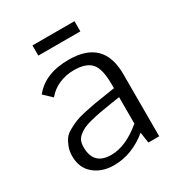

<svg xmlns="http://www.w3.org/2000/svg" viewBox="-159 -757 818 877"><g transform="rotate(-30 250.0 -318.5)"><path d="M43.9 0ZM139.6 -595.2V-648.9H361.3V-595.2ZM364.3 -106.9Q279.8 -35.6 202.1 -35.6Q109.4 -35.6 109.4 -129.4Q109.4 -147.5 114.7 -161.1Q120.1 -174.8 133.1 -185.3Q146 -195.8 161.1 -203.4Q176.3 -210.9 202.6 -217.5Q229 -224.1 253.4 -228.8Q277.8 -233.4 316.4 -239.3L364.3 -246.6ZM376.5 0H433.6V-328.6Q433.6 -509.8 250 -509.8Q124.5 -509.8 64.5 -433.6Q106 -394.5 106 -394Q130.4 -424.3 167.2 -440.4Q204.1 -456.5 246.1 -456.5Q310.5 -456.5 337.4 -426Q364.3 -395.5 364.3 -314V-293.5L315.9 -286.1Q273.4 -279.8 252.4 -276.1Q231.4 -272.5 196.8 -264.9Q162.1 -257.3 144.8 -250.2Q127.4 -243.2 104.5 -230.7Q81.5 -218.3 70.8 -203.4Q60.1 -188.5 52 -167.2Q43.9 -146 43.9 -119.6Q43.9 -57.1 85.7 -22.7Q127.4 11.7 189.9 11.7Q284.7 11.7 368.2 -56.6Z"/></g></svg>

Font: Pontano Sans
Style: Regular
Weight: 400
Foundry: vernon adams
Version: 1.0